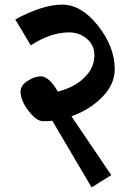

<svg xmlns="http://www.w3.org/2000/svg" viewBox="-20 -692 565 830"><path d="M46 -608Q165 -672 248.5 -672Q332 -672 404 -580.5Q476 -489 476 -393Q476 -328 422.5 -273Q369 -218 289 -189L461 65L376 118L206 -170Q194 -168 166 -168Q138 -168 103.5 -212.5Q69 -257 69 -297Q69 -323 99.5 -342.5Q130 -362 156 -362Q192 -362 230 -296Q317 -318 361 -375Q388 -410 388 -453.5Q388 -497 355.5 -524.5Q323 -552 278 -552Q200 -552 113 -496Z"/></svg>

Font: Halant
Style: Bold
Weight: 700
Designer: Hitesh Malaviya (Devanagari), Satya Rajpurohit (Latin)
Foundry: Indian Type Foundry
Version: Version 1.101;PS 1.0;hotconv 1.0.78;makeotf.lib2.5.61930; tt